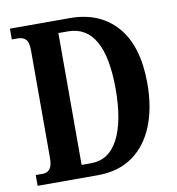

<svg xmlns="http://www.w3.org/2000/svg" viewBox="-80 -786 790 859"><g transform="rotate(-10 314.5 -357.0)"><path d="M22 0V-49H55Q75 -49 86.5 -64Q98 -79 98 -113V-603Q98 -639 85 -652Q72 -665 50 -665H22V-714H294Q430 -714 507.5 -625Q585 -536 585 -366Q585 -257 552 -174.5Q519 -92 454.5 -46Q390 0 294 0ZM275 -58Q357 -58 399 -139.5Q441 -221 441 -366Q441 -657 275 -657H232V-58Z"/></g></svg>

Font: Noto Serif Tamil ExtraCondensed
Style: Bold
Weight: 700
Width: 2
Designer: Indian Type Foundry, Tom Grace, and the Monotype Design Team
Foundry: Monotype Imaging Inc.
Version: Version 2.004; ttfautohint (v1.8.4.7-5d5b)